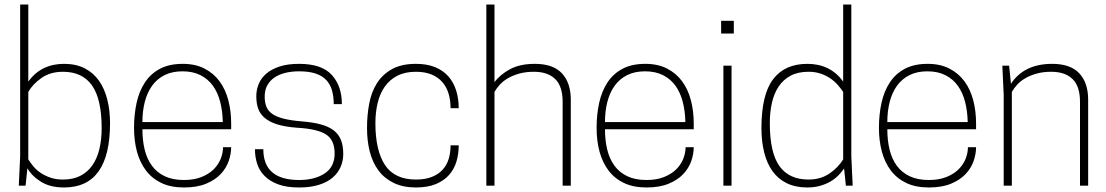

<svg xmlns="http://www.w3.org/2000/svg" viewBox="-20 -820 4887 848"><path d="M263 8Q202 8 161.5 -17Q121 -42 101 -77L93 0H63Q65 -32 66 -64.5Q67 -97 69 -130V-800H105V-460Q162 -538 263 -538Q316 -538 354.5 -518Q393 -498 417.5 -463Q442 -428 454 -380Q466 -332 466 -276Q466 8 263 8ZM258 -27Q303 -27 335 -43.5Q367 -60 388 -90Q409 -120 419 -162Q429 -204 429 -254Q429 -382 386.5 -442.5Q344 -503 258 -503Q202 -503 163 -475.5Q124 -448 105 -414V-116Q115 -100 128.5 -84Q142 -68 161 -55.5Q180 -43 204 -35Q228 -27 258 -27Z M792 8Q735 8 693.5 -11.5Q652 -31 625 -66.5Q598 -102 585 -150Q572 -198 572 -255Q572 -315 583.5 -366.5Q595 -418 620.5 -456.5Q646 -495 687 -516.5Q728 -538 787 -538Q843 -538 883.5 -517Q924 -496 950 -460.5Q976 -425 988.5 -377Q1001 -329 1001 -275V-249H609Q609 -200 619 -159Q629 -118 651 -88Q673 -58 708 -41.5Q743 -25 792 -25Q837 -25 869.5 -38Q902 -51 923 -71.5Q944 -92 954.5 -118Q965 -144 965 -170H1001Q1001 -140 990 -108.5Q979 -77 954.5 -51Q930 -25 890 -8.5Q850 8 792 8ZM964 -281Q963 -329 952.5 -370Q942 -411 920.5 -441Q899 -471 865.5 -488Q832 -505 786 -505Q740 -505 706.5 -488Q673 -471 651.5 -441Q630 -411 619.5 -370Q609 -329 609 -281Z M1301 8Q1245 8 1208 -6Q1171 -20 1148 -43.5Q1125 -67 1115.5 -97.5Q1106 -128 1106 -161H1143Q1143 -25 1301 -25Q1370 -25 1414 -54Q1458 -83 1458 -142Q1458 -202 1419.5 -226.5Q1381 -251 1290 -256Q1239 -260 1205 -270.5Q1171 -281 1150 -298.5Q1129 -316 1120.5 -339.5Q1112 -363 1112 -395Q1112 -424 1123 -450Q1134 -476 1157 -495.5Q1180 -515 1215.5 -526.5Q1251 -538 1301 -538Q1401 -538 1445.5 -489Q1490 -440 1490 -360H1454Q1454 -393 1446.5 -420Q1439 -447 1421.5 -466Q1404 -485 1374.5 -495Q1345 -505 1301 -505Q1269 -505 1241.5 -498.5Q1214 -492 1193.5 -478.5Q1173 -465 1161 -444Q1149 -423 1149 -393Q1149 -368 1156.5 -349Q1164 -330 1182.5 -317Q1201 -304 1232.5 -296Q1264 -288 1312 -284Q1362 -280 1397 -270.5Q1432 -261 1454 -244Q1476 -227 1486 -201.5Q1496 -176 1496 -140Q1496 -110 1484.5 -83Q1473 -56 1449 -35.5Q1425 -15 1388 -3.5Q1351 8 1301 8Z M1817 8Q1761 8 1720 -11.5Q1679 -31 1652.5 -66Q1626 -101 1613.5 -149Q1601 -197 1601 -254Q1601 -310 1610.5 -361.5Q1620 -413 1644.5 -452Q1669 -491 1711 -514.5Q1753 -538 1817 -538Q1866 -538 1901.5 -523.5Q1937 -509 1960 -483Q1983 -457 1994.5 -421Q2006 -385 2006 -342H1970Q1970 -376 1961.5 -405.5Q1953 -435 1934 -457Q1915 -479 1886 -491Q1857 -503 1817 -503Q1769 -503 1735 -485.5Q1701 -468 1679.5 -437.5Q1658 -407 1648 -365.5Q1638 -324 1638 -276Q1638 -155 1680.5 -91Q1723 -27 1817 -27Q1858 -27 1887 -38.5Q1916 -50 1934.5 -70Q1953 -90 1961.5 -117.5Q1970 -145 1970 -178H2006Q2006 -140 1996 -106.5Q1986 -73 1963.5 -47.5Q1941 -22 1905 -7Q1869 8 1817 8Z M2501 0H2465V-370Q2465 -439 2432 -471Q2399 -503 2338 -503Q2302 -503 2273.5 -495Q2245 -487 2223.5 -474.5Q2202 -462 2187.5 -446Q2173 -430 2164 -414V0H2128V-800H2164V-457Q2188 -490 2232 -514Q2276 -538 2342 -538Q2423 -538 2462 -496Q2501 -454 2501 -380Z M2835 8Q2778 8 2736.5 -11.5Q2695 -31 2668 -66.5Q2641 -102 2628 -150Q2615 -198 2615 -255Q2615 -315 2626.5 -366.5Q2638 -418 2663.5 -456.5Q2689 -495 2730 -516.5Q2771 -538 2830 -538Q2886 -538 2926.5 -517Q2967 -496 2993 -460.5Q3019 -425 3031.5 -377Q3044 -329 3044 -275V-249H2652Q2652 -200 2662 -159Q2672 -118 2694 -88Q2716 -58 2751 -41.5Q2786 -25 2835 -25Q2880 -25 2912.5 -38Q2945 -51 2966 -71.5Q2987 -92 2997.5 -118Q3008 -144 3008 -170H3044Q3044 -140 3033 -108.5Q3022 -77 2997.5 -51Q2973 -25 2933 -8.5Q2893 8 2835 8ZM3007 -281Q3006 -329 2995.5 -370Q2985 -411 2963.5 -441Q2942 -471 2908.5 -488Q2875 -505 2829 -505Q2783 -505 2749.5 -488Q2716 -471 2694.5 -441Q2673 -411 2662.5 -370Q2652 -329 2652 -281Z M3211 0H3175V-530H3211ZM3221 -672H3165V-728H3221Z M3546 8Q3493 8 3454.5 -11Q3416 -30 3391.5 -64.5Q3367 -99 3355 -147.5Q3343 -196 3343 -254Q3343 -402 3394.5 -470Q3446 -538 3546 -538Q3647 -538 3704 -460V-800H3740V-130L3746 0H3716L3708 -76Q3698 -61 3683.5 -46Q3669 -31 3649 -19Q3629 -7 3603 0.5Q3577 8 3546 8ZM3551 -27Q3605 -27 3644 -54Q3683 -81 3704 -116V-414Q3694 -429 3680 -445Q3666 -461 3647 -474Q3628 -487 3604 -495Q3580 -503 3551 -503Q3505 -503 3472.5 -486Q3440 -469 3419.5 -438.5Q3399 -408 3389.5 -366.5Q3380 -325 3380 -276Q3380 -146 3422.5 -86.5Q3465 -27 3551 -27Z M4082 8Q4025 8 3983.5 -11.5Q3942 -31 3915 -66.5Q3888 -102 3875 -150Q3862 -198 3862 -255Q3862 -315 3873.5 -366.5Q3885 -418 3910.5 -456.5Q3936 -495 3977 -516.5Q4018 -538 4077 -538Q4133 -538 4173.5 -517Q4214 -496 4240 -460.5Q4266 -425 4278.5 -377Q4291 -329 4291 -275V-249H3899Q3899 -200 3909 -159Q3919 -118 3941 -88Q3963 -58 3998 -41.5Q4033 -25 4082 -25Q4127 -25 4159.5 -38Q4192 -51 4213 -71.5Q4234 -92 4244.5 -118Q4255 -144 4255 -170H4291Q4291 -140 4280 -108.5Q4269 -77 4244.5 -51Q4220 -25 4180 -8.5Q4140 8 4082 8ZM4254 -281Q4253 -329 4242.5 -370Q4232 -411 4210.5 -441Q4189 -471 4155.5 -488Q4122 -505 4076 -505Q4030 -505 3996.5 -488Q3963 -471 3941.5 -441Q3920 -411 3909.5 -370Q3899 -329 3899 -281Z M4786 0H4750V-370Q4750 -439 4717 -471Q4684 -503 4623 -503Q4587 -503 4558.5 -495Q4530 -487 4508.5 -474.5Q4487 -462 4472.5 -446Q4458 -430 4449 -414V0H4413V-400L4407 -530H4437L4445 -450Q4503 -538 4627 -538Q4708 -538 4747 -496Q4786 -454 4786 -380Z"/></svg>

Font: Tanohe Sans ExtraLight
Style: Regular
Weight: 250
Designer: Village Type and Design LLC & Cristiano Sobral
Foundry: Cooper Hewitt Smithsonian Design Museum
Version: Version 1.00;September 29, 2021;FontCreator 13.0.0.2655 64-b